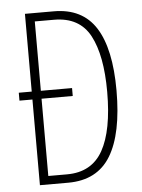

<svg xmlns="http://www.w3.org/2000/svg" viewBox="-52 -756 591 797"><g transform="rotate(-5 243.5 -357.0)"><path d="M202 -714Q321 -714 377 -626Q433 -538 433 -364Q433 -184 377 -92Q321 0 200 0H82V-357H28V-390H82V-714ZM200 -679H120V-390H250V-357H120V-35H198Q301 -35 347.5 -118Q394 -201 394 -362Q394 -514 350 -596.5Q306 -679 200 -679Z"/></g></svg>

Font: Noto Sans Arabic ExtCond ExtLt
Style: Regular
Weight: 200
Width: 2
Designer: Monotype Design Team, Nadine Chahine, Nizar Qandah and Khaled Hosny
Foundry: Monotype Imaging Inc.
Version: Version 2.012; ttfautohint (v1.8.4.7-5d5b)